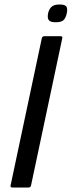

<svg xmlns="http://www.w3.org/2000/svg" viewBox="-20 -834 319 854"><path d="M118 -9Q116 0 107 0H35Q25 0 27 -9L166 -664Q168 -673 178 -673H250Q254 -673 256 -670.5Q258 -668 257 -664ZM277 -775Q273 -755 263 -745Q253 -735 228 -735Q203 -735 196.5 -745Q190 -755 194 -775Q198 -793 209 -803.5Q220 -814 245 -814Q271 -814 276 -803.5Q281 -793 277 -775Z"/></svg>

Font: Glory Medium
Style: Italic
Weight: 500
Italic angle: -12°
Version: Version 1.011